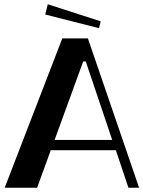

<svg xmlns="http://www.w3.org/2000/svg" viewBox="-20 -880 672 900"><path d="M2 0H154L218 -176H523L582 0H632L392 -700H272ZM192 -812 444 -748 452 -780 204 -860ZM236 -224 370 -592H382L506 -224Z"/></svg>

Font: Ribes
Style: Bold
Weight: 900
Designer: Luigi Gorlero
Foundry: Collletttivo
Version: Version 2.100;Glyphs 3.1.2 (3151)